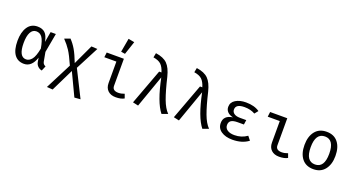

<svg xmlns="http://www.w3.org/2000/svg" viewBox="-55 -1624 4910 2650"><g transform="rotate(20 2400.0 -299.0)"><path d="M255 -538Q325 -538 365 -500.5Q405 -463 421 -373L448 -527H525L474 -246L499 -110Q506 -73 544 -58L514 13Q480 7 454 -18Q428 -43 422 -83L413 -139Q363 11 250 11Q158 11 108.5 -57Q59 -125 59 -259Q59 -385 109.5 -461.5Q160 -538 255 -538ZM261 -470Q207 -470 178 -415.5Q149 -361 149 -259Q149 -57 257 -57Q302 -57 339 -101.5Q376 -146 399 -267Q379 -382 346.5 -426Q314 -470 261 -470Z M957 -188 1153 203 1065 210 907 -123 745 208 659 202 856 -183Q796 -319 755 -381.5Q714 -444 654 -506L736 -537Q785 -487 824 -420.5Q863 -354 907 -239L1045 -534L1134 -529Z M1491 -808 1580 -791 1515 -596 1455 -606ZM1440 -455H1263L1272 -527H1524V-130Q1524 -59 1611 -59Q1653 -59 1700 -77L1722 -16Q1676 11 1597 11Q1525 11 1482.5 -29Q1440 -69 1440 -140Z M2042 -527H2076Q2054 -601 2016.5 -637Q1979 -673 1901 -685L1914 -751Q2029 -735 2085.5 -678Q2142 -621 2172 -499Q2218 -304 2260 -191Q2302 -78 2359 -21L2272 11Q2166 -121 2097 -462L1929 13L1848 -5Z M2642 -527H2676Q2654 -601 2616.5 -637Q2579 -673 2501 -685L2514 -751Q2629 -735 2685.5 -678Q2742 -621 2772 -499Q2818 -304 2860 -191Q2902 -78 2959 -21L2872 11Q2766 -121 2697 -462L2529 13L2448 -5Z M3391 -241H3301Q3234 -241 3204 -220.5Q3174 -200 3174 -155Q3174 -110 3212 -84Q3250 -58 3316 -58Q3420 -58 3501 -116L3546 -59Q3454 11 3310 11Q3210 11 3146.5 -32Q3083 -75 3083 -152Q3083 -263 3215 -282Q3161 -294 3132.5 -324Q3104 -354 3104 -397Q3104 -464 3164.5 -501Q3225 -538 3316 -538Q3439 -538 3516 -484L3474 -432Q3409 -470 3319 -470Q3191 -470 3191 -389Q3191 -352 3222 -330.5Q3253 -309 3307 -309H3401Z M3840 -455H3663L3672 -527H3924V-130Q3924 -59 4011 -59Q4053 -59 4100 -77L4122 -16Q4076 11 3997 11Q3925 11 3882.5 -29Q3840 -69 3840 -140Z M4727 -264Q4727 -140 4667.5 -64.5Q4608 11 4500 11Q4391 11 4332 -62.5Q4273 -136 4273 -263Q4273 -388 4332.5 -463Q4392 -538 4501 -538Q4610 -538 4668.5 -464.5Q4727 -391 4727 -264ZM4501 -469Q4364 -469 4364 -263Q4364 -58 4500 -58Q4636 -58 4636 -264Q4636 -469 4501 -469Z"/></g></svg>

Font: Fira Mono
Style: Regular
Weight: 400
Designer: Carrois Corporate & Edenspiekermann AG
Foundry: Carrois Corporate GbR & Edenspiekermann AG
Version: Version 3.206;PS 003.206;hotconv 1.0.70;makeotf.lib2.5.58329